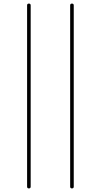

<svg xmlns="http://www.w3.org/2000/svg" viewBox="-20 -830 562 1070"><path d="M371 210V-800Q371 -810 381 -810Q391 -810 391 -800V210Q391 220 381 220Q371 220 371 210ZM131 210V-800Q131 -810 141 -810Q151 -810 151 -800V210Q151 220 141 220Q131 220 131 210Z"/></svg>

Font: Rounded Mplus 1c Thin
Style: Regular
Weight: 250
Version: Version 1.059.20150529